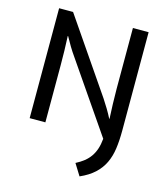

<svg xmlns="http://www.w3.org/2000/svg" viewBox="-126 -727 923 1063"><g transform="rotate(15 336.0 -195.0)"><path d="M80 -630H160L447 -211Q463 -187 478.5 -161Q494 -135 506 -111H508Q506 -153 504.5 -196Q503 -239 503 -281V-630H593V-66Q593 -9 586.5 37.5Q580 84 562 121.5Q544 159 512 188.5Q480 218 430 240L389 174Q416 160 435.5 144.5Q455 129 469 109Q483 89 491.5 63.5Q500 38 503 5L229 -394Q214 -415 198 -441.5Q182 -468 168 -494H166Q168 -452 169 -410Q170 -368 170 -326V0H80Z"/></g></svg>

Font: Ek Mukta
Style: Regular
Weight: 400
Designer: Girish Dalvi and Yashodeep Gholap
Foundry: Ek Type
Version: Version 2.538;PS 1.001;hotconv 16.6.51;makeotf.lib2.5.65220;